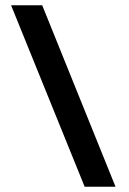

<svg xmlns="http://www.w3.org/2000/svg" viewBox="-20 -708 488 728"><path d="M22 -688H140L418 0H301Z"/></svg>

Font: Zilla Slab
Style: Bold Italic
Weight: 700
Italic angle: -6°
Designer: Typotheque.com
Foundry: Typotheque type foundry
Version: Version 1.1; 2017; ttfautohint (v1.6)